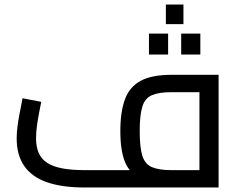

<svg xmlns="http://www.w3.org/2000/svg" viewBox="-20 -832 1075 852"><path d="M355 0Q255 0 188 -23.5Q121 -47 87.5 -95.5Q54 -144 54 -218Q54 -242 57.5 -269.5Q61 -297 66 -323.5Q71 -350 75 -369.5Q79 -389 80 -396L163 -380Q160 -365 154.5 -337Q149 -309 144.5 -278Q140 -247 140 -218Q140 -181 151.5 -154Q163 -127 188.5 -110Q214 -93 255.5 -85Q297 -77 356 -77H915L865 -34V-456L905 -423H741Q685 -423 654 -409.5Q623 -396 611.5 -358.5Q600 -321 600 -250Q600 -178 611.5 -141Q623 -104 654 -90.5Q685 -77 741 -77V-19Q654 -19 604.5 -41Q555 -63 534.5 -113.5Q514 -164 514 -250Q514 -336 534.5 -391.5Q555 -447 604.5 -473.5Q654 -500 741 -500H950V0ZM716 -725V-812H794V-725ZM641 -590V-683H726V-590ZM784 -590V-683H869V-590Z"/></svg>

Font: Cairo Play Medium
Style: Regular
Weight: 500
Version: Version 3.119